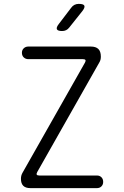

<svg xmlns="http://www.w3.org/2000/svg" viewBox="-20 -970 640 990"><path d="M137 0Q112 0 100 -12Q88 -24 88 -48Q88 -57 90 -64.5Q92 -72 96 -79L418 -647Q423 -656 420.5 -660.5Q418 -665 407 -665H126Q112 -665 102.5 -674Q93 -683 93 -698Q93 -712 102.5 -721Q112 -730 126 -730H448Q474 -730 487 -717.5Q500 -705 500 -678Q500 -669 498 -661.5Q496 -654 491 -646L172 -83Q167 -74 169.5 -69.5Q172 -65 183 -65H480Q494 -65 503 -56Q512 -47 512 -32Q512 -18 503 -9Q494 0 480 0ZM300 -810Q278 -810 273.5 -819Q269 -828 283 -846L347 -930Q354 -940 364 -945Q374 -950 386 -950Q411 -950 415 -940.5Q419 -931 404 -912L337 -828Q330 -819 321 -814.5Q312 -810 300 -810Z"/></svg>

Font: Maple Mono ExtraLight
Style: Regular
Weight: 275
Monospace: yes
Designer: subframe7536
Version: Version 7.000